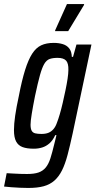

<svg xmlns="http://www.w3.org/2000/svg" viewBox="-56 -730 472 949"><path d="M84 199Q65 199 43 198Q21 197 1 195.5Q-19 194 -36 192L-23 126Q-4 127 13 128Q30 129 46 129.5Q62 130 78 130Q113 130 134.5 122.5Q156 115 170 98Q184 81 193 53Q202 25 212 -17Q214 -27 217.5 -39Q221 -51 223 -62H217Q205 -36 188.5 -21.5Q172 -7 152.5 -1Q133 5 111 5Q77 5 55.5 -3Q34 -11 23.5 -31Q13 -51 13 -87Q13 -117 19 -158.5Q25 -200 37 -255Q52 -333 68 -384Q84 -435 103 -464.5Q122 -494 147.5 -506Q173 -518 210 -518Q234 -518 254 -512Q274 -506 286 -491Q298 -476 299 -449H305L322 -510H396L303 -70Q290 -10 278 35.5Q266 81 250.5 112Q235 143 213 162.5Q191 182 160 190.5Q129 199 84 199ZM149 -68Q169 -68 183 -73.5Q197 -79 208 -91.5Q219 -104 226 -125Q232 -140 239.5 -165.5Q247 -191 254 -221.5Q261 -252 267.5 -283Q274 -314 278 -340.5Q282 -367 282 -384Q283 -417 270.5 -430.5Q258 -444 229 -444Q205 -444 189.5 -438.5Q174 -433 163 -414.5Q152 -396 141.5 -358.5Q131 -321 117 -255Q107 -205 101 -168Q95 -131 95 -114Q95 -94 100.5 -84Q106 -74 118 -71Q130 -68 149 -68ZM216 -576 217 -581 275 -710H360L359 -705L281 -576Z"/></svg>

Font: Saira ExtraCondensed Medium
Style: Italic
Weight: 500
Width: 2
Italic angle: -12°
Designer: Hector Gatti with collaboration of the Omnibus-Type team
Foundry: Omnibus-Type
Version: Version 1.101